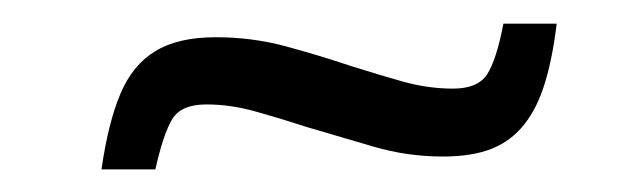

<svg xmlns="http://www.w3.org/2000/svg" viewBox="-20 -385 539 164"><path d="M66.7 -240.3Q72.3 -279.7 82.7 -304.5Q93 -329.3 112.5 -341.2Q131.9 -353.2 164.4 -353.2Q195 -353.2 223.5 -345.6Q252.1 -337.9 280.1 -328.5Q302 -321.6 323.8 -315.4Q345.6 -309.3 366.9 -309.3Q388.3 -309.3 396.2 -321.7Q404.1 -334 410 -364.8H455.5Q452 -335.5 445.4 -314Q438.8 -292.5 427.7 -278.6Q416.6 -264.6 399.9 -257.9Q383.2 -251.3 358.3 -251.3Q327.7 -251.3 298.9 -259.8Q270.1 -268.2 241.7 -276.6Q220.7 -283.5 198.9 -289.6Q177.1 -295.8 156.3 -295.8Q134.9 -295.8 127.2 -283.4Q119.6 -271 112.7 -240.3Z"/></svg>

Font: Saira Thin
Style: Italic
Weight: 100
Italic angle: -12°
Designer: Hector Gatti with collaboration of the Omnibus-Type team
Foundry: Omnibus-Type
Version: Version 1.101